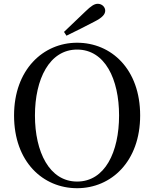

<svg xmlns="http://www.w3.org/2000/svg" viewBox="-20 -974 812 1011"><path d="M317 -806 330 -786C380 -810 429 -835 477 -860C521 -882 534 -900 534 -918C534 -937 517 -954 495 -954C477 -954 460 -943 429 -913C395 -880 355 -843 317 -806ZM386 17C566 17 718 -124 718 -366C718 -610 566 -749 386 -749C207 -749 54 -607 54 -366C54 -121 207 17 386 17ZM386 -18C240 -18 164 -174 164 -366C164 -557 240 -713 386 -713C533 -713 607 -557 607 -366C607 -174 533 -18 386 -18Z"/></svg>

Font: Noto Serif TC Medium
Style: Regular
Weight: 500
Designer: Ryoko NISHIZUKA 西塚涼子 (kana & ideographs); Frank Grießhammer (Latin, Greek & Cyrillic); Wenlong ZHANG 张文龙 (bopomofo); San
Foundry: Adobe
Version: Version 2.001;hotconv 1.1.0;makeotfexe 2.6.0